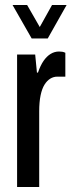

<svg xmlns="http://www.w3.org/2000/svg" viewBox="-20 -744 285 764"><path d="M48 0V-527H120L127 -455H131Q141 -484 153.5 -502Q166 -520 181.5 -529.5Q197 -539 215 -539Q222 -539 228 -538Q234 -537 240 -534V-439H208Q193 -439 180 -431Q167 -423 157 -407Q147 -391 141.5 -364.5Q136 -338 136 -301V0ZM30 -724H88L158 -602H119L187 -724H245L170 -591H106Z"/></svg>

Font: Archivo ExtraCondensed Medium
Style: Regular
Weight: 500
Width: 2
Designer: Hector Gatti
Foundry: Omnibus-Type
Version: Version 2.001